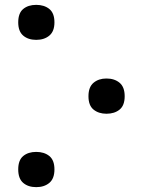

<svg xmlns="http://www.w3.org/2000/svg" viewBox="-20 -751 640 790"><path d="M129 -587Q96 -587 75.5 -604.5Q55 -622 55 -659Q55 -697 75.5 -714Q96 -731 129 -731Q162 -731 183 -714Q204 -697 204 -659Q204 -622 183 -604.5Q162 -587 129 -587ZM418 -283Q386 -283 365 -300Q344 -317 344 -355Q344 -393 365 -410.5Q386 -428 418 -428Q451 -428 472 -410.5Q493 -393 493 -355Q493 -317 472 -300Q451 -283 418 -283ZM129 19Q96 19 75.5 1.5Q55 -16 55 -54Q55 -92 75.5 -109Q96 -126 129 -126Q162 -126 183 -109Q204 -92 204 -54Q204 -16 183 1.5Q162 19 129 19Z"/></svg>

Font: Noto Sans Mono SemiBold
Style: Regular
Weight: 600
Designer: Monotype Design Team
Foundry: Monotype Imaging Inc.
Version: Version 2.014; ttfautohint (v1.8.4.7-5d5b)